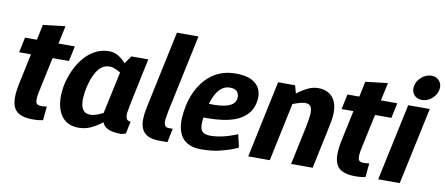

<svg xmlns="http://www.w3.org/2000/svg" viewBox="-65 -966 2849 1228"><g transform="rotate(10 1359.5 -352.0)"><path d="M28.7 -401.7 49.3 -500H373L352.3 -401.7ZM263.3 -90 254.7 0Q239.7 3 224.3 4.7Q209 6.3 186 6.3Q129.3 6.3 96.7 -13Q64 -32.3 55.3 -77.7Q46.7 -123 62.7 -200L147.7 -600L291.7 -616.7L195.7 -167Q188.3 -129 192.2 -108Q196 -87 226.3 -87Q235.3 -87 243.8 -88Q252.3 -89 263.3 -90Z M762.7 0Q703.7 0 674.2 -15Q644.7 -30 636.5 -57Q628.3 -84 632.8 -119.5Q637.3 -155 646.3 -196L657.7 -250H797.3L786.3 -196Q781 -171 777.2 -145.8Q773.3 -120.7 779.7 -104.3Q786 -88 808 -88L791 -8.3ZM698.3 -440 835.3 -430 768 -110 621.3 -80ZM698.3 -440 740.3 -500H850.3L835.3 -430ZM721.7 -163.3 731.7 -160Q731.7 -160 719.8 -143Q708 -126 685.8 -101Q663.7 -76 633 -51Q602.3 -26 565 -9Q527.7 8 485.7 8L546.3 -87Q566.7 -87 596 -98.5Q625.3 -110 654.2 -125.2Q683 -140.3 702.3 -151.8Q721.7 -163.3 721.7 -163.3ZM758.3 -336.7Q758.3 -336.7 743.8 -348.2Q729.3 -359.7 706.8 -374.3Q684.3 -389 659.8 -400.5Q635.3 -412 615 -412L595.7 -508Q628.7 -508 656.3 -491Q684 -474 704.8 -449Q725.7 -424 740.3 -399Q755 -374 762.3 -357Q769.7 -340 769.7 -340ZM615 -412Q585.7 -412 564.7 -396.2Q543.7 -380.3 529.2 -355Q514.7 -329.7 505.5 -302Q496.3 -274.3 491 -250Q486.3 -225.7 483.3 -197.5Q480.3 -169.3 484.3 -144Q488.3 -118.7 502.7 -102.8Q517 -87 546.3 -87L485.7 8Q436 8 404.7 -14Q373.3 -36 357.7 -73Q342 -110 340.5 -156Q339 -202 349 -250Q360 -298 381 -344Q402 -390 433.2 -427Q464.3 -464 505.2 -486Q546 -508 595.7 -508Z M1056.3 -90 1011 0Q962 0 933.8 -15Q905.7 -30 894.3 -57Q883 -84 883.8 -119.5Q884.7 -155 893.7 -196L1000.7 -700H1140.7L1033.7 -196Q1028.7 -171 1025.2 -146.3Q1021.7 -121.7 1028 -105.8Q1034.3 -90 1056.3 -90ZM1056.3 -90H1081L1062.3 0H1011Z M1499.7 -128.7 1519 -45Q1519 -45 1489 -32Q1459 -19 1404.8 -5.5Q1350.7 8 1278 8L1325.3 -88Q1357.7 -88 1388.5 -94.2Q1419.3 -100.3 1444.7 -108.3Q1470 -116.3 1484.8 -122.5Q1499.7 -128.7 1499.7 -128.7ZM1138 -250H1271.3Q1258 -185.3 1258.5 -150Q1259 -114.7 1275.5 -101.3Q1292 -88 1325.3 -88L1278 8Q1222 8 1183.5 -18Q1145 -44 1132 -101Q1119 -158 1138 -250ZM1417 -508Q1485.3 -508 1524.2 -487Q1563 -466 1576.8 -429.5Q1590.7 -393 1580.7 -347Q1570.7 -301 1542.5 -271Q1514.3 -241 1473.8 -224.5Q1433.3 -208 1384.7 -201.5Q1336 -195 1284 -195L1207 -196L1279.3 -287.7Q1320 -285.7 1350.8 -288.7Q1381.7 -291.7 1403.2 -299Q1424.7 -306.3 1437.5 -318.5Q1450.3 -330.7 1454 -347Q1459.3 -372.3 1446.7 -392.7Q1434 -413 1396.3 -413Q1364.7 -413 1340.3 -393Q1316 -373 1299.2 -336.5Q1282.3 -300 1271.3 -250H1138Q1148 -298 1169.8 -344Q1191.7 -390 1225.7 -427Q1259.7 -464 1307.2 -486Q1354.7 -508 1417 -508Z M2058.7 -250H1918.7Q1929.7 -302.3 1931.7 -335.3Q1933.7 -368.3 1923.3 -384Q1913 -399.7 1887.7 -399.7L1951 -508Q2025 -508 2057.3 -454.8Q2089.7 -401.7 2069.3 -302ZM1663.3 -360 1820.3 -440 1727.3 0H1587.3ZM1918.7 -250H2058.7L2005.7 0H1865.7ZM1820.3 -440 1663.3 -360 1693.3 -500H1803.3ZM1716 -336.7 1706 -340Q1706 -340 1720.8 -357Q1735.7 -374 1760.8 -399Q1786 -424 1817.7 -449Q1849.3 -474 1884.2 -491Q1919 -508 1952 -508L1888.7 -399.7Q1868.7 -399.7 1839.5 -390.2Q1810.3 -380.7 1782.2 -368.2Q1754 -355.7 1735 -346.2Q1716 -336.7 1716 -336.7Z M2122.7 -401.7 2143.3 -500H2467L2446.3 -401.7ZM2357.3 -90 2348.7 0Q2333.7 3 2318.3 4.7Q2303 6.3 2280 6.3Q2223.3 6.3 2190.7 -13Q2158 -32.3 2149.3 -77.7Q2140.7 -123 2156.7 -200L2241.7 -600L2385.7 -616.7L2289.7 -167Q2282.3 -129 2286.2 -108Q2290 -87 2320.3 -87Q2329.3 -87 2337.8 -88Q2346.3 -89 2357.3 -90Z M2431.3 0 2538 -500H2678L2571.3 0ZM2618 -548.3Q2583.7 -548.3 2565 -572Q2546.3 -595.7 2553.7 -630Q2561 -663.7 2589.8 -687.7Q2618.7 -711.7 2653 -711.7Q2686.7 -711.7 2705.5 -687.7Q2724.3 -663.7 2717 -630Q2709.7 -595.7 2680.7 -572Q2651.7 -548.3 2618 -548.3Z"/></g></svg>

Font: Epunda Sans Light
Style: Italic
Weight: 300
Italic angle: -12.0243°
Designer: Simon Atzbach
Foundry: typofactur
Version: Version 2.204